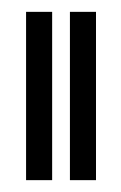

<svg xmlns="http://www.w3.org/2000/svg" viewBox="-20 -304 205 324"><path d="M24 0H68V-284H24ZM98 0H142V-284H98Z"/></svg>

Font: Hussar Tani
Style: Dwa
Weight: 700
Foundry: Cannot Into Space Fonts
Version: Version 0.92